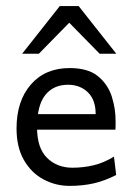

<svg xmlns="http://www.w3.org/2000/svg" viewBox="-20 -606 441 635"><path d="M210.4 8.8Q164.1 8.8 123.8 -12.7Q83.5 -34.2 59.1 -76.7Q34.7 -119.1 34.7 -181.2Q34.7 -272 82 -326.4Q129.4 -380.9 210.4 -380.9Q271 -380.9 303.7 -354.2Q336.4 -327.6 349.4 -287.6Q362.3 -247.6 362.3 -206.1Q362.3 -201.2 362.3 -191.9Q362.3 -182.6 361.8 -177.2H89.4V-228.5H296.4Q296.4 -275.9 270.5 -300.8Q244.6 -325.7 205.1 -325.7Q156.7 -325.7 129.6 -291.5Q102.5 -257.3 102.5 -184.6Q102.5 -116.7 135.5 -84Q168.5 -51.3 219.7 -51.3Q254.9 -51.3 289.1 -59.3Q323.2 -67.4 356.9 -87.9L364.3 -27.3Q325.2 -7.3 288.8 0.7Q252.4 8.8 210.4 8.8ZM53.2 -428.2 177.7 -585.9H240.2L364.7 -428.2H309.6L209 -530.8L108.4 -428.2Z"/></svg>

Font: Harmattan
Style: Regular
Weight: 400
Designer: George W. Nuss III and SIL International
Foundry: SIL International
Version: Version 4.000